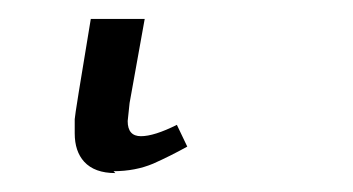

<svg xmlns="http://www.w3.org/2000/svg" viewBox="-20 35 373 203"><path d="M100 216 102 218Q80 218 69 206Q59 195 59 176V161Q59 157 76 55H133L117 144L115 163Q115 179 129 179Q143 179 167 167L178 190Q160 200 142 208Q123 216 100 216Z"/></svg>

Font: Libra Serif Modern
Style: Italic
Weight: 400
Italic angle: -12°
Designer: Stefan Peev, Context Ltd
Foundry: Stefan Peev, Context Ltd
Version: Version 1.000